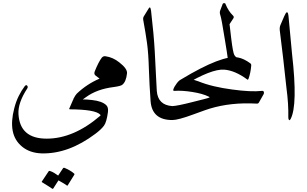

<svg xmlns="http://www.w3.org/2000/svg" viewBox="-20 -774 1981 1238"><path d="M451 -130Q480 -133 511 -133Q542 -133 574 -129Q638 -122 665 -96Q680 -82 676 -51Q667 15 650 37Q632 61 596 88Q421 220 247 215Q172 212 123 172Q74 132 62 70Q50 8 72 -76Q83 -119 100.5 -154.5Q118 -190 140 -219Q149 -229 155 -222Q162 -214 156 -204Q95 -111 99 -39Q108 120 281 120Q455 120 627 -28Q630 -31 626 -35Q595 -68 432 -69Q423 -69 428 -77ZM387 310Q389 307 395 308Q412 315 428 324Q444 333 458 345Q462 349 459 353L416 422Q414 425 408 420Q405 417 392.5 409.5Q380 402 357 389L323 442Q320 446 314 441Q310 438 294.5 428Q279 418 251 401Q247 399 250 396L294 330Q296 327 301 328Q316 333 329.5 341Q343 349 355 358Z M622 -267 596 -287Q584 -296 591 -314Q603 -344 614.5 -366.5Q626 -389 637 -403Q647 -414 662 -411Q709 -404 749 -372Q802 -331 799 -301Q793 -246 768 -227Q758 -219 715 -213Q658 -206 613.5 -189.5Q569 -173 535 -148Q461 -92 452 -134Q459 -148 465 -157Q471 -166 475 -170Q540 -232 622 -267Z M939 -720Q943 -727 946 -726Q951 -726 954 -705Q972 -550 978 -440Q983 -336 986.5 -273Q990 -210 991 -188Q998 -96 1091 -90Q1118 -88 1112 -54Q1103 0 1091 0Q960 0 951 -122Q947 -173 944.5 -224.5Q942 -276 940 -328Q937 -432 928 -496.5Q919 -561 904 -643Q901 -658 907 -668Z M1258 -250Q1305 -231 1360 -218Q1415 -205 1476 -197Q1599 -180 1669 -188Q1678 -189 1681 -182Q1684 -175 1680 -167L1650 -114Q1645 -104 1633 -106Q1470 -115 1334 -74Q1329 -73 1302 -63.5Q1275 -54 1226 -36Q1129 0 1091 0Q1079 0 1071 -34Q1061 -89 1092 -90Q1123 -91 1221 -116Q1269 -128 1294.5 -134.5Q1320 -141 1322 -142Q1324 -143 1325 -143.5Q1326 -144 1327 -144Q1335 -147 1328 -150Q1306 -161 1279 -168.5Q1252 -176 1220 -181Q1189 -186 1159.5 -188Q1130 -190 1104 -188Q1096 -188 1097 -195Q1100 -206 1106 -216Q1112 -226 1120 -237Q1137 -260 1154 -264Q1194 -274 1258 -250Z M1516 -403Q1553 -396 1595 -365Q1601 -360 1600 -352Q1596 -303 1582 -265Q1579 -258 1575 -261Q1495 -320 1425 -325Q1343 -330 1170 -226Q1121 -219 1146 -261Q1416 -424 1516 -403Z M1416 -749Q1419 -754 1425 -754Q1433 -754 1434 -748Q1453 -702 1481 -675Q1490 -667 1486 -658Q1484 -654 1480 -648.5Q1476 -643 1471 -635Q1460 -619 1460 -618Q1460 -617 1463 -593.5Q1466 -570 1471 -525Q1482 -435 1491 -419Q1499 -406 1507 -404Q1520 -403 1504 -379Q1487 -355 1469 -361Q1450 -367 1447 -409Q1446 -417 1442 -444Q1438 -471 1430 -518Q1419 -589 1411.5 -628Q1404 -667 1401 -675Q1395 -692 1399 -704Z M1813 -670Q1834 -719 1840 -672L1863 -427Q1901 -96 1854 -7Q1847 5 1843 -1Q1839 -6 1839 -18Q1841 -102 1827 -207Q1827 -211 1806 -397L1784 -578Q1782 -598 1788 -612Z"/></svg>

Font: Amiri Quran
Style: Regular
Weight: 400
Designer: Khaled Hosny
Version: Version 0.117